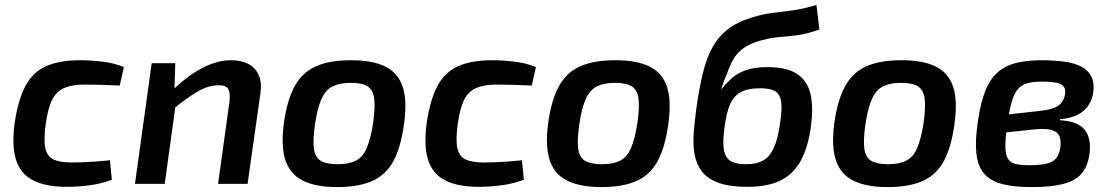

<svg xmlns="http://www.w3.org/2000/svg" viewBox="-20 -748 4516 781"><path d="M307 -503Q349 -503 398 -497Q447 -491 484 -475L467 -400Q427 -402 389 -403Q351 -404 324 -404Q274 -404 242 -390.5Q210 -377 192.5 -343Q175 -309 166 -244Q157 -179 164.5 -145Q172 -111 198.5 -99Q225 -87 274 -87Q291 -87 316.5 -88Q342 -89 371 -91Q400 -93 427 -96L435 -17Q394 -1 345.5 5.5Q297 12 252 12Q166 12 114.5 -14.5Q63 -41 45 -98.5Q27 -156 40 -250Q54 -343 83.5 -398.5Q113 -454 167 -478.5Q221 -503 307 -503Z M920 -503Q961 -503 990 -488Q1019 -473 1032.5 -442.5Q1046 -412 1039 -366L987 0H867L913 -331Q918 -371 908 -386.5Q898 -402 868 -401Q828 -401 785.5 -376.5Q743 -352 685 -305L675 -374Q738 -437 800 -470Q862 -503 920 -503ZM693 -491 689 -362 698 -348 650 0H529L597 -491Z M1408 -503Q1496 -503 1548 -477Q1600 -451 1618.5 -393.5Q1637 -336 1623 -240Q1610 -147 1579.5 -91.5Q1549 -36 1493.5 -11.5Q1438 13 1351 13Q1265 13 1212.5 -13Q1160 -39 1141 -96.5Q1122 -154 1135 -249Q1148 -342 1179 -398Q1210 -454 1265.5 -478.5Q1321 -503 1408 -503ZM1407 -411Q1362 -411 1333.5 -397Q1305 -383 1288 -346Q1271 -309 1261 -240Q1252 -177 1257 -142Q1262 -107 1285.5 -93.5Q1309 -80 1353 -80Q1399 -80 1427.5 -94.5Q1456 -109 1472 -146.5Q1488 -184 1498 -249Q1507 -314 1502 -348.5Q1497 -383 1474.5 -397Q1452 -411 1407 -411Z M1983 -503Q2025 -503 2074 -497Q2123 -491 2160 -475L2143 -400Q2103 -402 2065 -403Q2027 -404 2000 -404Q1950 -404 1918 -390.5Q1886 -377 1868.5 -343Q1851 -309 1842 -244Q1833 -179 1840.5 -145Q1848 -111 1874.5 -99Q1901 -87 1950 -87Q1967 -87 1992.5 -88Q2018 -89 2047 -91Q2076 -93 2103 -96L2111 -17Q2070 -1 2021.5 5.5Q1973 12 1928 12Q1842 12 1790.5 -14.5Q1739 -41 1721 -98.5Q1703 -156 1716 -250Q1730 -343 1759.5 -398.5Q1789 -454 1843 -478.5Q1897 -503 1983 -503Z M2483 -503Q2571 -503 2623 -477Q2675 -451 2693.5 -393.5Q2712 -336 2698 -240Q2685 -147 2654.5 -91.5Q2624 -36 2568.5 -11.5Q2513 13 2426 13Q2340 13 2287.5 -13Q2235 -39 2216 -96.5Q2197 -154 2210 -249Q2223 -342 2254 -398Q2285 -454 2340.5 -478.5Q2396 -503 2483 -503ZM2482 -411Q2437 -411 2408.5 -397Q2380 -383 2363 -346Q2346 -309 2336 -240Q2327 -177 2332 -142Q2337 -107 2360.5 -93.5Q2384 -80 2428 -80Q2474 -80 2502.5 -94.5Q2531 -109 2547 -146.5Q2563 -184 2573 -249Q2582 -314 2577 -348.5Q2572 -383 2549.5 -397Q2527 -411 2482 -411Z M3019 12Q2947 12 2902.5 -4.5Q2858 -21 2835.5 -50Q2813 -79 2805.5 -119.5Q2798 -160 2802 -209Q2806 -258 2813 -311Q2824 -388 2838.5 -448.5Q2853 -509 2877 -553.5Q2901 -598 2940 -628.5Q2979 -659 3039 -677Q3084 -691 3123.5 -695.5Q3163 -700 3206 -706Q3249 -712 3301 -728L3313 -628Q3262 -610 3224.5 -605Q3187 -600 3153.5 -597.5Q3120 -595 3081 -585Q3034 -573 3007 -554Q2980 -535 2965 -510Q2950 -485 2939 -453Q2932 -437 2925 -418.5Q2918 -400 2913 -383L2914 -385Q2932 -407 2954.5 -428Q2977 -449 3012.5 -462Q3048 -475 3100 -475Q3182 -475 3223.5 -446.5Q3265 -418 3277 -365Q3289 -312 3279 -236Q3268 -152 3238.5 -96.5Q3209 -41 3156 -14.5Q3103 12 3019 12ZM3015 -80Q3056 -80 3083 -94.5Q3110 -109 3127 -145Q3144 -181 3153 -246Q3162 -304 3157.5 -334.5Q3153 -365 3133 -377Q3113 -389 3073 -389Q3021 -389 2992 -372.5Q2963 -356 2949 -322Q2935 -288 2928 -236Q2919 -177 2924 -142.5Q2929 -108 2950.5 -94Q2972 -80 3015 -80Z M3647 -503Q3735 -503 3787 -477Q3839 -451 3857.5 -393.5Q3876 -336 3862 -240Q3849 -147 3818.5 -91.5Q3788 -36 3732.5 -11.5Q3677 13 3590 13Q3504 13 3451.5 -13Q3399 -39 3380 -96.5Q3361 -154 3374 -249Q3387 -342 3418 -398Q3449 -454 3504.5 -478.5Q3560 -503 3647 -503ZM3646 -411Q3601 -411 3572.5 -397Q3544 -383 3527 -346Q3510 -309 3500 -240Q3491 -177 3496 -142Q3501 -107 3524.5 -93.5Q3548 -80 3592 -80Q3638 -80 3666.5 -94.5Q3695 -109 3711 -146.5Q3727 -184 3737 -249Q3746 -314 3741 -348.5Q3736 -383 3713.5 -397Q3691 -411 3646 -411Z M4233 -503Q4276 -502 4314 -496.5Q4352 -491 4379.5 -476.5Q4407 -462 4420 -435Q4433 -408 4426 -365Q4421 -341 4407 -319Q4393 -297 4365 -282Q4337 -267 4292 -263L4291 -259Q4365 -255 4393 -219Q4421 -183 4411 -117Q4403 -67 4377 -39Q4351 -11 4302 1Q4253 13 4176 13Q4103 13 4056 0.5Q4009 -12 3983 -42Q3957 -72 3951.5 -124.5Q3946 -177 3958 -256Q3969 -333 3989.5 -382Q4010 -431 4042.5 -457.5Q4075 -484 4122 -494Q4169 -504 4233 -503ZM4218 -416Q4181 -416 4157.5 -409Q4134 -402 4119.5 -384.5Q4105 -367 4095.5 -334.5Q4086 -302 4079 -251Q4070 -193 4069.5 -158Q4069 -123 4078.5 -105Q4088 -87 4109 -81.5Q4130 -76 4164 -76Q4207 -76 4234 -81.5Q4261 -87 4275 -103Q4289 -119 4293 -148Q4297 -176 4289.5 -194Q4282 -212 4258.5 -219Q4235 -226 4191 -222L4059 -208L4068 -281L4194 -295Q4237 -299 4261 -307Q4285 -315 4296 -328Q4307 -341 4311 -358Q4316 -381 4308.5 -393.5Q4301 -406 4279 -411Q4257 -416 4218 -416Z"/></svg>

Font: Exo 2 SemiBold
Style: Italic
Weight: 600
Italic angle: -8°
Designer: Natanael Gama
Foundry: Natanael Gama
Version: Version 2.010